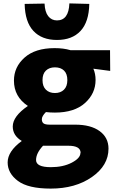

<svg xmlns="http://www.w3.org/2000/svg" viewBox="-20 -863 670 1129"><path d="M125 -840 242 -842Q244 -793 263.5 -768Q283 -743 315 -743Q384 -743 388 -843L505 -840Q503 -734 453.5 -681Q404 -628 315 -628Q226 -628 176.5 -681Q127 -734 125 -840ZM627 -568 628 -446 529 -459Q542 -429 542 -393Q542 -313 479.5 -257Q417 -201 303 -201Q274 -201 250 -204Q226 -180 226 -162Q226 -145 236 -137.5Q246 -130 273 -130H422Q514 -130 566 -92Q618 -54 618 11Q618 110 520.5 178Q423 246 278 246Q146 246 85.5 201Q25 156 25 92Q25 27 108 -34Q55 -66 55 -119Q55 -179 144 -240Q62 -294 62 -389Q62 -469 124.5 -524.5Q187 -580 301 -580Q354 -580 394 -568ZM303 -467Q270 -467 250 -448Q230 -429 230 -392Q230 -355 250 -335.5Q270 -316 303 -316Q336 -316 356 -335.5Q376 -355 376 -392Q376 -429 356.5 -448Q337 -467 303 -467ZM453 36H454Q454 -6 382 -6H245H233Q192 38 192 78Q192 120 279 120Q351 120 402 93.5Q453 67 453 36Z"/></svg>

Font: Martel Sans Heavy
Style: Regular
Weight: 900
Designer: Dan Reynolds and Mathieu Réguer
Foundry: Dan Reynolds and Mathieu Réguer
Version: Version 1.001;PS 001.001;hotconv 1.0.70;makeotf.lib2.5.58329